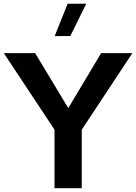

<svg xmlns="http://www.w3.org/2000/svg" viewBox="-23 -988 715 1008"><path d="M335.4 -420.4 161.6 -709H-2.9L263.2 -307.1V0H406.2V-307.1L671.9 -709H507.8ZM264.2 -798.8H346.2L429.7 -968.3H332Z"/></svg>

Font: Estedad Bold
Style: Regular
Weight: 700
Designer: Amin Abedi
Version: Version 7.3